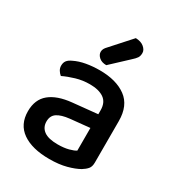

<svg xmlns="http://www.w3.org/2000/svg" viewBox="-173 -812 857 934"><g transform="rotate(30 255.5 -345.0)"><path d="M245 -67Q280 -67 306 -74Q332 -81 343 -89V-216L234 -205Q188 -200 165 -184.5Q142 -169 142 -137Q142 -104 167 -85.5Q192 -67 245 -67ZM243 -482Q336 -482 391 -441.5Q446 -401 446 -314V-81Q446 -58 435.5 -45.5Q425 -33 407 -22Q381 -7 340 4Q299 15 245 15Q148 15 93.5 -23Q39 -61 39 -135Q39 -201 81.5 -236Q124 -271 204 -279L343 -293V-315Q343 -359 314.5 -379Q286 -399 235 -399Q195 -399 158 -388Q121 -377 92 -363Q82 -371 75 -382.5Q68 -394 68 -408Q68 -425 76.5 -436Q85 -447 103 -455Q131 -469 167 -475.5Q203 -482 243 -482ZM316 -705Q346 -704 363 -689.5Q380 -675 380 -658Q380 -641 373 -630.5Q366 -620 349 -605L257 -519Q231 -519 216 -532.5Q201 -546 201 -562Q201 -572 205.5 -580Q210 -588 218 -596Z"/></g></svg>

Font: Baloo Thambi 2 Medium
Style: Regular
Weight: 500
Designer: Aadarsh Rajan and Ek Type
Foundry: Ek Type
Version: Version 1.640;hotconv 1.0.111;makeotfexe 2.5.65597; ttfautoh